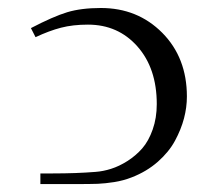

<svg xmlns="http://www.w3.org/2000/svg" viewBox="-20 -465 531 485"><path d="M58.1 -394Q114.3 -423.3 149.7 -434.1Q185.1 -444.8 234.9 -444.8Q327.6 -444.8 389.9 -382.1Q452.1 -319.3 452.1 -221.2Q452.1 -193.8 444.8 -166Q437.5 -138.2 422.1 -109.6Q406.7 -81.1 378.7 -56.4Q350.6 -31.7 313 -17.1Q292 -8.8 268.8 -5.1Q245.6 -1.5 227.1 -0.7Q208.5 0 167 0H82V-26.9H113.8Q172.9 -26.9 221.2 -30.8Q240.7 -32.2 260.7 -38.6Q280.8 -44.9 302 -58.3Q323.2 -71.8 339.4 -90.3Q355.5 -108.9 365.7 -137.9Q376 -167 376 -202.1Q376 -292.5 327.1 -347.7Q278.3 -402.8 202.1 -402.8Q164.1 -402.8 134 -395Q104 -387.2 69.8 -371.1Z"/></svg>

Font: Dehuti
Style: Book
Weight: 400
Version: Version 1.2